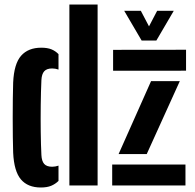

<svg xmlns="http://www.w3.org/2000/svg" viewBox="-20 -820 861 849"><path d="M38.2 -144.9Q37.2 -174.2 36.7 -214.6Q36.2 -254.9 36.2 -298.7Q36.2 -342.5 36.7 -383.5Q37.2 -424.5 38.2 -455.2Q42 -538.1 73.4 -573.6Q104.9 -609.1 162.4 -609.1Q189.7 -609.1 207.6 -601.8Q225.4 -594.4 238.7 -580.6V-512.4Q224.7 -517.3 210.7 -517.3Q186.7 -517.3 175.6 -504.9Q164.4 -492.5 163.1 -465.6Q160.8 -414.6 160.1 -354.9Q159.4 -295.2 160.1 -237.4Q160.8 -179.6 163.1 -134.4Q164.4 -107.7 175.4 -95.2Q186.4 -82.7 210.6 -82.7Q224.4 -82.7 238.7 -87.6V-20Q224.6 -6.1 206.3 1.5Q188 9.1 160.6 9.1Q103 9.1 72.5 -26.7Q42 -62.6 38.2 -144.9ZM286.8 0V-800H411.6V0ZM476.1 0V-92.6H800.1V0ZM480.1 -507.1V-599.6L802.7 -600V-507.4ZM504.4 -138.7 648 -461.3H775.1L628.8 -138.7ZM606.2 -640.9 529.3 -772.1H602.8L638.9 -703.4L674.8 -772.1H748.3L671.5 -640.9Z"/></svg>

Font: Big Shoulders Stencil Display SC Thin
Style: Regular
Weight: 100
Designer: Patric King
Foundry: XO Type Co
Version: Version 2.001